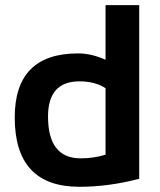

<svg xmlns="http://www.w3.org/2000/svg" viewBox="-20 -718 616 738"><path d="M385.7 -378.9Q345.7 -405.3 285.2 -405.3Q164.6 -405.3 164.6 -270Q164.6 -109.4 290 -109.4Q340.8 -109.4 385.7 -123.5ZM515.1 -30.8Q397.5 0 285.2 0Q36.6 0 36.6 -266.6Q36.6 -512.7 279.8 -512.7Q331.5 -512.7 385.7 -488.3V-698.2H515.1Z"/></svg>

Font: Voltera
Style: Bold
Weight: 700
Designer: Bernd Montag
Version: Version 1.301